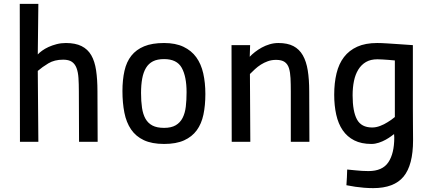

<svg xmlns="http://www.w3.org/2000/svg" viewBox="-20 -732 2221 991"><path d="M83 0 82 -712H178L175 -451Q183 -460 197.5 -470.5Q212 -481 230.5 -489.5Q249 -498 272 -504Q295 -510 320 -510Q369 -510 401 -494Q433 -478 451 -447Q469 -416 476 -369Q483 -322 483 -261L484 0H388L387 -261Q387 -299 385 -329.5Q383 -360 375 -381Q367 -402 351 -413Q335 -424 306 -424Q261 -424 229.5 -405Q198 -386 175 -366L178 0Z M827 -510Q886 -510 927 -490.5Q968 -471 993 -436.5Q1018 -402 1029 -353.5Q1040 -305 1040 -247Q1040 -188 1030 -140.5Q1020 -93 995.5 -59.5Q971 -26 930 -7.5Q889 11 827 11Q764 11 722.5 -8.5Q681 -28 656.5 -64Q632 -100 622 -150.5Q612 -201 612 -262Q612 -320 622.5 -366.5Q633 -413 658 -444.5Q683 -476 724 -493Q765 -510 827 -510ZM827 -72Q864 -72 887 -85.5Q910 -99 922.5 -123.5Q935 -148 939 -181.5Q943 -215 943 -256Q943 -337 918 -382Q893 -427 827 -427Q792 -427 769.5 -415.5Q747 -404 733.5 -381.5Q720 -359 714 -326.5Q708 -294 708 -252Q708 -209 713 -175.5Q718 -142 731 -119Q744 -96 767 -84Q790 -72 827 -72Z M1176 0 1175 -499H1271L1269 -439Q1280 -451 1296 -463.5Q1312 -476 1331 -486.5Q1350 -497 1372 -503.5Q1394 -510 1417 -510Q1464 -510 1494.5 -494Q1525 -478 1543 -446.5Q1561 -415 1568.5 -368.5Q1576 -322 1576 -260L1577 0H1481V-259Q1481 -298 1479.5 -328.5Q1478 -359 1471.5 -380Q1465 -401 1449.5 -412Q1434 -423 1405 -423Q1382 -423 1362.5 -416Q1343 -409 1326.5 -398.5Q1310 -388 1296 -375Q1282 -362 1270 -350L1272 0Z M1928 -426Q1893 -426 1869 -412Q1845 -398 1829.5 -373Q1814 -348 1807 -314Q1800 -280 1800 -240Q1800 -157 1822.5 -115.5Q1845 -74 1901 -74Q1921 -74 1942 -82Q1963 -90 1980 -101Q1999 -112 2018 -128V-420Q2001 -421 1984 -423Q1970 -424 1954.5 -425Q1939 -426 1928 -426ZM1906 239Q1883 239 1858.5 237Q1834 235 1814 232Q1790 228 1768 224Q1770 204 1770.5 183.5Q1771 163 1772 143Q1793 145 1813 147Q1830 149 1849 150Q1868 151 1882 151Q1954 151 1984.5 105.5Q2015 60 2015 -22Q2015 -27 2014.5 -31Q2014 -35 2014 -40Q2010 -37 1998.5 -28.5Q1987 -20 1971 -11Q1955 -2 1935.5 4.5Q1916 11 1897 11Q1845 11 1808.5 -7.5Q1772 -26 1749 -59.5Q1726 -93 1715.5 -140Q1705 -187 1705 -243Q1705 -304 1717 -353.5Q1729 -403 1755.5 -437.5Q1782 -472 1824 -491Q1866 -510 1927 -510Q1947 -510 1978.5 -508Q2010 -506 2039 -504Q2073 -501 2111 -499Q2111 -383 2111 -305Q2111 -227 2111 -172Q2111 -117 2111.5 -79.5Q2112 -42 2112 -8Q2112 120 2063 179.5Q2014 239 1906 239Z"/></svg>

Font: Panefresco 600wt
Style: Regular
Weight: 600
Designer: Campivisivi
Foundry: Campivisivi & Chank Co
Version: Version 1.001